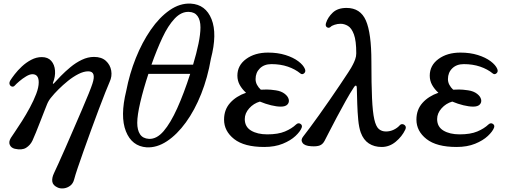

<svg xmlns="http://www.w3.org/2000/svg" viewBox="-20 -804 2813 1066"><path d="M302 238Q274 226 270.5 205Q267 184 280 157Q287 142 304 105Q321 68 343 17.5Q365 -33 389 -88.5Q413 -144 435 -195Q457 -246 472.5 -284.5Q488 -323 493 -339Q516 -408 470 -408Q445 -408 415.5 -393Q386 -378 357.5 -355Q329 -332 304.5 -307.5Q280 -283 265 -264Q251 -248 242 -227Q237 -215 226.5 -188Q216 -161 203.5 -129Q191 -97 179.5 -68.5Q168 -40 160 -23Q148 2 125 16.5Q102 31 62 22Q42 17 34.5 0.5Q27 -16 40 -38Q45 -46 62.5 -71.5Q80 -97 102.5 -132.5Q125 -168 146 -207Q167 -246 181 -282.5Q195 -319 195 -347Q195 -392 160 -392Q145 -392 125 -380Q105 -368 87.5 -353Q70 -338 62 -329Q55 -321 46 -323.5Q37 -326 33.5 -335.5Q30 -345 37 -357Q45 -370 61.5 -391.5Q78 -413 101.5 -435Q125 -457 153.5 -472Q182 -487 212 -487Q246 -487 264.5 -466Q283 -445 285.5 -412Q288 -379 274 -344Q273 -340 274.5 -339Q276 -338 279 -341Q294 -358 318 -382.5Q342 -407 371.5 -431.5Q401 -456 434.5 -472Q468 -488 502 -488Q544 -488 568 -466Q592 -444 597.5 -412Q603 -380 589 -350Q581 -332 564.5 -290.5Q548 -249 527.5 -194.5Q507 -140 485.5 -81Q464 -22 444.5 33Q425 88 411 129.5Q397 171 392 191Q386 215 370 227Q354 239 335.5 241.5Q317 244 302 238Z M794 14Q712 8 679 -75Q646 -158 681 -300Q699 -394 734 -481.5Q769 -569 817 -638.5Q865 -708 922 -747.5Q979 -787 1039 -784Q1122 -779 1154.5 -697.5Q1187 -616 1151 -478Q1133 -373 1097 -282.5Q1061 -192 1012 -124.5Q963 -57 907 -20Q851 17 794 14ZM807 -33Q850 -31 888.5 -76Q927 -121 964 -203Q1001 -285 1036 -394H804Q776 -309 759 -236.5Q742 -164 742 -122Q742 -82 757.5 -58.5Q773 -35 807 -33ZM821 -445H1052Q1071 -508 1082 -561.5Q1093 -615 1093 -652Q1093 -692 1077 -714.5Q1061 -737 1029 -738Q987 -740 950 -701Q913 -662 881.5 -594.5Q850 -527 821 -445Z M1447 12Q1336 12 1280 -32Q1224 -76 1224 -140Q1224 -195 1257.5 -232.5Q1291 -270 1346 -289Q1324 -309 1311 -332.5Q1298 -356 1298 -384Q1298 -441 1346.5 -476.5Q1395 -512 1468 -512Q1522 -512 1565 -498.5Q1608 -485 1636 -464Q1664 -443 1673 -421Q1679 -406 1668.5 -397Q1658 -388 1648 -396Q1619 -420 1578 -434Q1537 -448 1487 -448Q1447 -448 1423 -424.5Q1399 -401 1399 -365Q1399 -348 1407 -333Q1415 -318 1428 -306Q1436 -306 1444.5 -306.5Q1453 -307 1461 -307Q1481 -307 1511.5 -302.5Q1542 -298 1561 -283Q1579 -269 1583 -252.5Q1587 -236 1576 -224Q1565 -212 1539 -212Q1516 -212 1485 -219.5Q1454 -227 1423 -240Q1388 -230 1363.5 -202.5Q1339 -175 1339 -143Q1339 -100 1374 -79Q1409 -58 1464 -58Q1524 -58 1562 -74Q1600 -90 1624 -113Q1636 -124 1648 -116.5Q1660 -109 1655 -95Q1647 -74 1620.5 -49Q1594 -24 1550 -6Q1506 12 1447 12Z M2099 12Q2058 12 2028 -7.5Q1998 -27 1983 -68Q1973 -96 1969 -138Q1965 -180 1963.5 -227.5Q1962 -275 1961 -317Q1961 -328 1956 -328.5Q1951 -329 1946 -321Q1924 -288 1899 -243Q1874 -198 1850 -153Q1826 -108 1808 -72.5Q1790 -37 1782 -22Q1772 -3 1755.5 3.5Q1739 10 1708 8Q1671 6 1659.5 -11Q1648 -28 1664 -47Q1676 -62 1699 -93Q1722 -124 1751 -164.5Q1780 -205 1810 -248.5Q1840 -292 1867 -332Q1894 -372 1913.5 -402Q1933 -432 1939 -445Q1946 -458 1952 -474.5Q1958 -491 1958 -508Q1958 -578 1945 -613Q1932 -648 1912 -660Q1892 -672 1871 -672Q1854 -672 1837.5 -666.5Q1821 -661 1816 -655Q1806 -646 1795.5 -652.5Q1785 -659 1790 -676Q1800 -708 1827.5 -734Q1855 -760 1904 -760Q1981 -760 2011.5 -690Q2042 -620 2042 -463Q2042 -337 2045.5 -259.5Q2049 -182 2058 -142Q2067 -102 2083 -88Q2099 -74 2123 -74Q2146 -74 2166.5 -84Q2187 -94 2200 -109Q2207 -116 2216 -114.5Q2225 -113 2230.5 -105Q2236 -97 2230 -84Q2212 -46 2177 -17Q2142 12 2099 12Z M2515 12Q2404 12 2348 -32Q2292 -76 2292 -140Q2292 -195 2325.5 -232.5Q2359 -270 2414 -289Q2392 -309 2379 -332.5Q2366 -356 2366 -384Q2366 -441 2414.5 -476.5Q2463 -512 2536 -512Q2590 -512 2633 -498.5Q2676 -485 2704 -464Q2732 -443 2741 -421Q2747 -406 2736.5 -397Q2726 -388 2716 -396Q2687 -420 2646 -434Q2605 -448 2555 -448Q2515 -448 2491 -424.5Q2467 -401 2467 -365Q2467 -348 2475 -333Q2483 -318 2496 -306Q2504 -306 2512.5 -306.5Q2521 -307 2529 -307Q2549 -307 2579.5 -302.5Q2610 -298 2629 -283Q2647 -269 2651 -252.5Q2655 -236 2644 -224Q2633 -212 2607 -212Q2584 -212 2553 -219.5Q2522 -227 2491 -240Q2456 -230 2431.5 -202.5Q2407 -175 2407 -143Q2407 -100 2442 -79Q2477 -58 2532 -58Q2592 -58 2630 -74Q2668 -90 2692 -113Q2704 -124 2716 -116.5Q2728 -109 2723 -95Q2715 -74 2688.5 -49Q2662 -24 2618 -6Q2574 12 2515 12Z"/></svg>

Font: Zen Old Mincho SemiBold
Style: Regular
Weight: 600
Version: Version 1.500